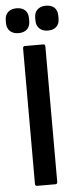

<svg xmlns="http://www.w3.org/2000/svg" viewBox="-84 -865 361 896"><g transform="rotate(-5 97.0 -417.0)"><path d="M52.4 0Q43.4 0 43.4 -10.9V-644.1Q43.4 -655 52.4 -655H138.8Q147.8 -655 147.8 -644.1V-10.9Q147.8 0 138.8 0ZM28.8 -717.5Q3.8 -717.5 -11 -731.2Q-25.8 -744.8 -25.8 -769.1V-781.7Q-25.8 -806.8 -11 -820.3Q3.8 -833.9 28.8 -833.9Q54.7 -833.9 68.9 -820.3Q83.1 -806.8 83.1 -781.7V-769.1Q83.1 -744.8 68.9 -731.2Q54.7 -717.5 28.8 -717.5ZM166.1 -717.5Q141.7 -717.5 126.9 -731.2Q112.1 -744.8 112.1 -769.1V-781.7Q112.1 -806.8 126.9 -820.3Q141.7 -833.9 166.1 -833.9Q192.6 -833.9 206.5 -820.3Q220.4 -806.8 220.4 -781.7V-769.1Q220.4 -744.8 206.5 -731.2Q192.6 -717.5 166.1 -717.5Z"/></g></svg>

Font: Sofia Sans Extra Condensed
Style: Regular
Weight: 400
Designer: Botio Nikoltchev, Ani Petrova
Foundry: lettersoup
Version: Version 4.101